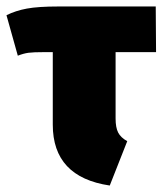

<svg xmlns="http://www.w3.org/2000/svg" viewBox="-30 -554 502 593"><path d="M363 -118 309 19Q133 -7 133 -169V-393H107Q73 -393 58 -391Q43 -389 25 -382L-10 -507Q18 -521 53 -527.5Q88 -534 151 -534H451L452 -393H327V-188Q327 -160 335 -144.5Q343 -129 363 -118Z"/></svg>

Font: Fira Sans Condensed Black
Style: Regular
Weight: 900
Width: 3
Designer: Carrois Corporate & Edenspiekermann AG
Foundry: Carrois Corporate GbR & Edenspiekermann AG
Version: Version 4.203